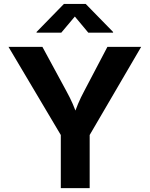

<svg xmlns="http://www.w3.org/2000/svg" viewBox="-20 -969 771 989"><path d="M293.2 0V-273.6L23.8 -727.5H198.5L321.4 -500.8Q340.3 -466.6 355 -433.1Q369.7 -399.5 385.3 -352.8H352.6Q367.6 -400 381.9 -433.7Q396.2 -467.5 414.2 -500.8L533.2 -727.5H707.1L441.9 -273.6V0ZM295.7 -800.8H168.4V-804.4L309.2 -948.7H421.5L562.5 -804.4V-800.8H434.8L365.5 -883.8Z"/></svg>

Font: Adwaita Sans
Style: Regular
Weight: 400
Designer: Rasmus Andersson
Foundry: rsms
Version: Version 4.001;git-9221beed3